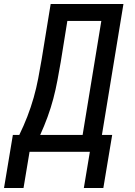

<svg xmlns="http://www.w3.org/2000/svg" viewBox="-53 -755 673 955"><path d="M64 180H-33L11 -84H43Q65 -129 83 -175.5Q101 -222 114.5 -269.5Q128 -317 137 -364.5Q146 -412 154 -459L199 -735H561L454 -84H505L461 180H364L394 0H94ZM147 -84H358L451 -651H282L249 -446Q241 -400 232.5 -354.5Q224 -309 212 -263.5Q200 -218 183.5 -173Q167 -128 147 -84Z"/></svg>

Font: Iosevka Aile Medium
Style: Italic
Weight: 500
Italic angle: -9°
Designer: Belleve Invis
Foundry: Belleve Invis
Version: Version 31.1.0; ttfautohint (v1.8.4)